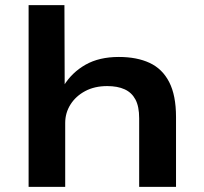

<svg xmlns="http://www.w3.org/2000/svg" viewBox="-20 -725 791 745"><path d="M91 0V-705H230L231 -392H227Q259 -444 312 -474Q365 -504 441 -504Q511 -504 560.5 -481Q610 -458 636.5 -406.5Q663 -355 663 -271V0H520V-266Q520 -312 505.5 -339Q491 -366 463.5 -378.5Q436 -391 396 -391Q347 -391 310.5 -371.5Q274 -352 253.5 -319.5Q233 -287 233 -248V0Z"/></svg>

Font: Nunito Sans 10pt Expanded
Style: Bold
Weight: 700
Width: 7
Designer: Vernon Adams
Foundry: Vernon Adams
Version: Version 3.101;gftools[0.9.27]